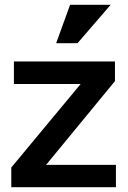

<svg xmlns="http://www.w3.org/2000/svg" viewBox="-20 -780 534 800"><path d="M27 -82 316 -430H38V-524H459V-442L172 -93H463V0H27ZM303 -600H214L272 -760H441Z"/></svg>

Font: Rising Sun
Style: Bold
Weight: 700
Designer: Matt McInerney, Pablo Impallari, Rodrigo Fuenzalida (Raleway font), Stephen Hutchings (Greek), Cristiano Sobral (main ch
Foundry: The Rising Sun Project Authors
Version: Version 4.327; ttfautohint (v1.8.4.7-5d5b-dirty)